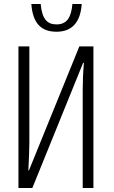

<svg xmlns="http://www.w3.org/2000/svg" viewBox="-20 -948 577 968"><path d="M392 -928H345C339 -858 316 -825 265 -825C216 -825 192 -854 185 -928H138C145 -831 187 -788 265 -788C344 -788 386 -837 392 -928ZM73 -714V0H143L399 -631H403C399 -585 397 -536 397 -495V0H451V-714H380L126 -89H123C126 -155 128 -194 128 -229V-714Z"/></svg>

Font: Noto Sans Display Condensed Light
Style: Regular
Weight: 300
Width: 3
Designer: Monotype Design Team
Foundry: Monotype Imaging Inc.
Version: Version 1.900